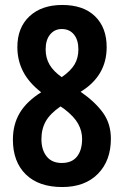

<svg xmlns="http://www.w3.org/2000/svg" viewBox="-20 -744 499 774"><path d="M231 -724Q316 -724 363 -678.5Q410 -633 410 -554Q410 -438 305 -374Q364 -333 395.5 -289Q427 -245 427 -185Q427 -96 374.5 -43Q322 10 231 10Q136 10 84 -41Q32 -92 32 -181Q32 -242 59.5 -288.5Q87 -335 146 -372Q96 -411 73 -456Q50 -501 50 -554Q50 -633 99 -678.5Q148 -724 231 -724ZM229 -627Q200 -627 182 -605Q164 -583 164 -545Q164 -510 180 -483Q196 -456 229 -433Q266 -459 281 -485Q296 -511 296 -545Q296 -583 278 -605Q260 -627 229 -627ZM147 -183Q147 -140 168 -113.5Q189 -87 229 -87Q270 -87 290.5 -113Q311 -139 311 -184Q311 -216 295 -245Q279 -274 240 -304L224 -315Q182 -286 164.5 -255Q147 -224 147 -183Z"/></svg>

Font: Noto Sans Bengali ExtraCondensed SemiBold
Style: Regular
Weight: 600
Width: 2
Designer: Joana Ranito - Universal Thirst; Jelle Bosma - Monotype Design Team
Foundry: Universal Thirst ehf.
Version: Version 3.000; ttfautohint (v1.8.4.7-5d5b)